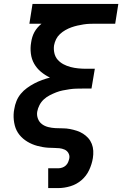

<svg xmlns="http://www.w3.org/2000/svg" viewBox="-20 -755 640 980"><path d="M226 205V104H277Q287 104 297.5 100.5Q308 97 316 89.5Q324 82 328 72Q332 62 334 52Q336 38 329 26Q322 14 309.5 8.5Q297 3 283 1.5Q269 0 254.5 0Q240 0 225.5 -1Q211 -2 197 -4.5Q183 -7 170 -10.5Q157 -14 144 -19.5Q131 -25 119.5 -32Q108 -39 98 -47.5Q88 -56 79.5 -66.5Q71 -77 65 -89Q59 -101 55.5 -114.5Q52 -128 50.5 -142Q49 -156 49.5 -170.5Q50 -185 53 -199Q56 -219 64 -239Q72 -259 86 -276Q100 -293 118 -306Q136 -319 155 -329Q174 -339 194.5 -346.5Q215 -354 235 -359Q210 -371 189 -388.5Q168 -406 154.5 -429.5Q141 -453 137.5 -482Q134 -511 139 -539Q141 -553 145 -566Q149 -579 155.5 -591Q162 -603 171.5 -614Q181 -625 192 -634H130L146 -735H584L568 -634H471Q455 -634 439 -633.5Q423 -633 407 -630.5Q391 -628 375.5 -624.5Q360 -621 344.5 -615.5Q329 -610 314 -601.5Q299 -593 286.5 -581.5Q274 -570 266.5 -555Q259 -540 256 -524Q253 -504 257.5 -484Q262 -464 274.5 -450Q287 -436 304 -427Q321 -418 340 -413Q359 -408 379.5 -406Q400 -404 420 -404H464L447 -303H403Q386 -303 369 -302.5Q352 -302 335 -299.5Q318 -297 300.5 -293.5Q283 -290 266.5 -283.5Q250 -277 233.5 -268.5Q217 -260 203.5 -247.5Q190 -235 181.5 -218.5Q173 -202 170 -185Q167 -167 173.5 -149.5Q180 -132 194 -121.5Q208 -111 226 -106.5Q244 -102 262.5 -101Q281 -100 300 -100Q319 -100 337 -96.5Q355 -93 372 -87.5Q389 -82 404 -72.5Q419 -63 430.5 -50Q442 -37 448.5 -20.5Q455 -4 456 14.5Q457 33 454 52Q449 83 435 113Q421 143 396 164.5Q371 186 339.5 195.5Q308 205 277 205Z"/></svg>

Font: Iosevka Curly Extended Oblique
Style: Bold
Weight: 700
Width: 7
Italic angle: -9°
Monospace: yes
Designer: Belleve Invis
Foundry: Belleve Invis
Version: Version 11.1.0; ttfautohint (v1.8.3)